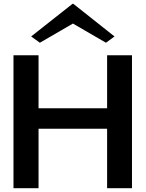

<svg xmlns="http://www.w3.org/2000/svg" viewBox="-20 -991 767 1011"><path d="M51 0V-700H183V-421H544V-700H675V0H544V-313H183V0ZM190 -766 144 -799 362 -971H366L583 -799L538 -766L364 -867Z"/></svg>

Font: Panamera
Style: Bold
Weight: 700
Designer: Bastien Sozeau
Foundry: NBR — Bastien Sozeau
Version: Version 3.002; ttfautohint (v1.8.4.7-5d5b);gftools[0.9.33]